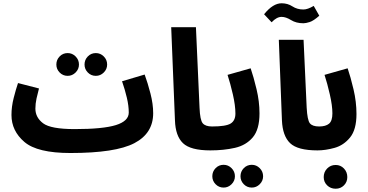

<svg xmlns="http://www.w3.org/2000/svg" viewBox="-20 -913 2247 1172"><path d="M410 21Q685 21 800 -39Q915 -99 915 -222Q915 -278 898.5 -342Q882 -406 863 -458L725 -417Q743 -365 754.5 -316Q766 -267 766 -226Q766 -174 687.5 -149.5Q609 -125 436 -125ZM410 21 456 -11 436 -125Q290 -125 243 -160.5Q196 -196 196 -250Q196 -280 203 -312Q210 -344 218 -373L90 -406Q77 -368 63.5 -315Q50 -262 50 -211Q50 -114 129 -46.5Q208 21 410 21ZM565 -450Q593 -450 613.5 -470.5Q634 -491 634 -519Q634 -548 613.5 -568.5Q593 -589 565 -589Q536 -589 516 -568.5Q496 -548 496 -519Q496 -491 516 -470.5Q536 -450 565 -450ZM393 -450Q421 -450 441.5 -470.5Q462 -491 462 -519Q462 -548 441.5 -568.5Q421 -589 393 -589Q364 -589 344 -568.5Q324 -548 324 -519Q324 -491 344 -470.5Q364 -450 393 -450Z M1264 5Q1345 5 1345 -70Q1345 -100 1327.5 -120.5Q1310 -141 1274 -141Q1234 -141 1217.5 -160.5Q1201 -180 1198 -256L1176 -747H1025L1048 -178Q1051 -83 1097 -39Q1143 5 1264 5Z M1264 5Q1346 5 1414 -10.5Q1482 -26 1523 -74.5Q1564 -123 1564 -221Q1564 -293 1546 -368.5Q1528 -444 1510 -496L1369 -456Q1386 -404 1401.5 -336.5Q1417 -269 1417 -220Q1417 -177 1388 -159Q1359 -141 1274 -141ZM1517 232Q1545 232 1565.5 211.5Q1586 191 1586 163Q1586 134 1565.5 113.5Q1545 93 1517 93Q1488 93 1468 113.5Q1448 134 1448 163Q1448 191 1468 211.5Q1488 232 1517 232ZM1345 232Q1373 232 1393.5 211.5Q1414 191 1414 163Q1414 134 1393.5 113.5Q1373 93 1345 93Q1316 93 1296 113.5Q1276 134 1276 163Q1276 191 1296 211.5Q1316 232 1345 232Z M1918 5Q1999 5 1999 -70Q1999 -100 1981.5 -120.5Q1964 -141 1928 -141Q1887 -141 1871.5 -160.5Q1856 -180 1852 -256L1833 -670H1682L1701 -178Q1705 -83 1751 -39Q1797 5 1918 5ZM1832 -771Q1847 -771 1870.5 -778.5Q1894 -786 1929 -817L1895 -877Q1858 -855 1832 -855Q1794 -855 1765 -874Q1736 -893 1699 -893Q1646 -893 1592 -826L1638 -777Q1669 -810 1699 -810Q1725 -810 1756.5 -790.5Q1788 -771 1832 -771Z M1918 5Q1967 5 2022.5 -10.5Q2078 -26 2117 -74Q2156 -122 2156 -217Q2156 -291 2138 -367.5Q2120 -444 2102 -496L1961 -456Q1978 -404 1993.5 -336Q2009 -268 2009 -221Q2009 -175 1988.5 -158Q1968 -141 1928 -141ZM2029 239Q2059 239 2079.5 218.5Q2100 198 2100 168Q2100 137 2079.5 115.5Q2059 94 2029 94Q1998 94 1977 115.5Q1956 137 1956 168Q1956 198 1977 218.5Q1998 239 2029 239Z"/></svg>

Font: Noto Sans Arabic Condensed Extra
Style: Regular
Weight: 800
Width: 3
Designer: Nadine Chahine - Monotype Design Team
Foundry: Monotype Imaging Inc.
Version: Version 1.902